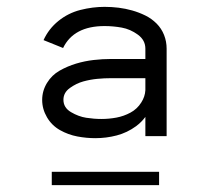

<svg xmlns="http://www.w3.org/2000/svg" viewBox="-20 -761 615 560"><path d="M131 -221V-260H444V-221ZM258 -358Q232 -358 205.5 -363Q179 -368 155 -381.5Q131 -395 117 -419Q103 -443 103 -469.5Q103 -496 117 -519Q131 -542 154 -555Q177 -568 202 -575.5Q227 -583 253 -586Q279 -589 305 -589H404V-619Q404 -644 382 -660Q360 -676 335 -680.5Q310 -685 285 -685Q195 -685 164 -621L107 -644Q122 -677 150.5 -700Q179 -723 214.5 -732Q250 -741 285 -741Q306 -741 326 -738.5Q346 -736 365.5 -730.5Q385 -725 403.5 -716Q422 -707 436.5 -692.5Q451 -678 458.5 -659Q466 -640 466 -619V-364H404V-420Q393 -405 377 -393Q351 -374 320.5 -366Q290 -358 258 -358ZM392 -462Q403 -479 404 -498V-502V-533H305Q284 -533 263.5 -531Q243 -529 223 -523.5Q203 -518 184 -504.5Q165 -491 165 -470Q165 -447 187 -434Q209 -421 231.5 -417.5Q254 -414 276 -414Q298 -414 319.5 -418Q341 -422 360.5 -432.5Q380 -443 392 -462Z"/></svg>

Font: Jozsika Light
Style: Regular
Weight: 300
Monospace: yes
Designer: Belleve Invis
Foundry: Belleve Invis
Version: 2.1.0